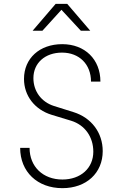

<svg xmlns="http://www.w3.org/2000/svg" viewBox="-20 -970 640 1000"><path d="M150 -810H201L300 -919L401 -810H450L330 -950H270ZM305 10C430 10 515 -69 515 -183C515 -279 456 -357 363 -386L261 -418C195 -439 154 -495 154 -563C154 -642 215 -696 303 -696C393 -696 454 -635 454 -545H503C503 -661 422 -740 304 -740C186 -740 105 -666 105 -559C105 -471 161 -399 249 -372L351 -341C422 -319 466 -257 466 -180C466 -94 400 -35 305 -35C204 -35 134 -102 134 -200H85C85 -75 175 10 305 10Z"/></svg>

Font: JetBrains Mono Thin
Style: Regular
Weight: 100
Monospace: yes
Designer: Philipp Nurullin, Konstantin Bulenkov
Foundry: JetBrains
Version: Version 2.305